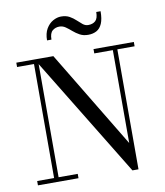

<svg xmlns="http://www.w3.org/2000/svg" viewBox="-103 -1061 996 1156"><g transform="rotate(-10 395.0 -483.5)"><path d="M167 -750V-26.5H284V0H36V-26.5H139.5V-723.5H36V-750ZM754.5 -750V-723.5H649V10H612L147.5 -750H262.5L621.5 -155.5V-723.5H508V-750ZM492 -840Q462.5 -840 440.8 -852Q419 -864 401.2 -879.5Q383.5 -895 366.2 -907Q349 -919 328.5 -919Q304 -919 286.2 -904Q268.5 -889 268.5 -850H241.5Q241.5 -892.5 258 -920.8Q274.5 -949 299.5 -963Q324.5 -977 349 -977Q379.5 -977 400.8 -965Q422 -953 438.2 -937.5Q454.5 -922 469.5 -910Q484.5 -898 502.5 -898Q530 -898 546.5 -913Q563 -928 563 -967H589.5Q589.5 -920 577.5 -892Q565.5 -864 543.5 -852Q521.5 -840 492 -840Z"/></g></svg>

Font: Bodoni Moda 9pt
Style: Regular
Weight: 400
Designer: Owen Earl
Foundry: indestructible type
Version: Version 2.005